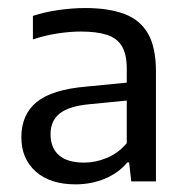

<svg xmlns="http://www.w3.org/2000/svg" viewBox="-20 -768 474 490"><path d="M173 -297.5Q108 -297.5 71.2 -330.2Q34.5 -363 34.5 -417.5Q34.5 -475.5 73.5 -507.5Q112.5 -539.5 200 -547L323 -559L330.5 -514L208 -502Q155.5 -497 132.2 -478.2Q109 -459.5 109 -426Q109 -390.5 130.5 -371.8Q152 -353 195 -353Q223.5 -353 252.2 -364.8Q281 -376.5 303.5 -402.5V-593Q303.5 -629.5 291 -650.2Q278.5 -671 252.5 -679.2Q226.5 -687.5 186.5 -687.5Q159.5 -687.5 127.8 -682.8Q96 -678 64 -667.5V-727.5Q94.5 -737.5 130 -742.5Q165.5 -747.5 197.5 -747.5Q257.5 -747.5 297.8 -732.2Q338 -717 358 -681.8Q378 -646.5 378 -585.5V-305H315L309.5 -353.5H305Q282.5 -326.5 247.8 -312Q213 -297.5 173 -297.5Z"/></svg>

Font: Encode Sans Condensed Thin
Style: Regular
Weight: 400
Version: Version 3.002